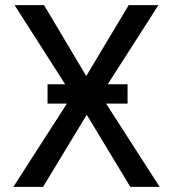

<svg xmlns="http://www.w3.org/2000/svg" viewBox="-20 -731 672 751"><path d="M479 -325.7H395L604.5 0H489.7L319.3 -282.2L148.4 0H32.2L241.7 -325.7H166V-401.4H234.9L37.1 -710.9H152.3L317.4 -433.6L483.4 -710.9H599.6L401.4 -401.4H479Z"/></svg>

Font: GeogebraSans
Style: Regular
Weight: 400
Designer: Google
Version: Version 1.100140; 2013